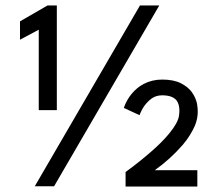

<svg xmlns="http://www.w3.org/2000/svg" viewBox="-20 -680 784 701"><path d="M177.5 0H107L491 -660H561.5ZM187.5 -278H121.5V-571.5L53 -535V-602L153.5 -660H187.5ZM700.5 1H438.5V-52Q490 -89.5 532 -126.5Q571.5 -160.5 598.5 -193.5Q630 -232 633.5 -257.5Q635 -267.5 635 -276Q635 -299.5 624.5 -313.5Q609.5 -332 572 -332Q550.5 -332 534.5 -321Q504 -299 489.5 -259.5L432 -286Q442 -315 461 -337.8Q480 -360.5 504.5 -373.5Q535.5 -389.5 572 -389.5Q614 -389.5 640.5 -376Q667 -362.5 681 -342.8Q695 -323 699.5 -300.5Q702 -285 702 -271.5Q702 -247.5 692 -222Q675.5 -184.5 647.5 -151.5Q602 -99 545 -58.5H700.5Z"/></svg>

Font: Lucymar Sans Medium
Style: Regular
Weight: 500
Foundry: The League of Moveable Type (original font) / Main changes by Cristiano Sobral with portions from Mirco Monsees
Version: Version 2.001;August 30, 2020;FontCreator 13.0.0.2681 64-bit